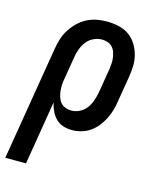

<svg xmlns="http://www.w3.org/2000/svg" viewBox="-139 -608 750 903"><g transform="rotate(15 236.5 -156.5)"><path d="M-27 215 65 -341Q69 -366 76.5 -390Q84 -414 98 -436Q112 -458 131 -476.5Q150 -495 173 -507Q196 -519 220.5 -523.5Q245 -528 269 -528Q298 -528 326 -522Q354 -516 376.5 -500.5Q399 -485 413.5 -462Q428 -439 435.5 -412.5Q443 -386 442 -357Q441 -328 436 -299L416 -179Q413 -156 406.5 -134Q400 -112 389.5 -91Q379 -70 364 -51Q349 -32 329.5 -18.5Q310 -5 287 1.5Q264 8 242 8Q219 8 198.5 1.5Q178 -5 163 -20Q148 -35 139 -54.5Q130 -74 125 -95L74 215ZM215 -80Q235 -80 254.5 -89.5Q274 -99 287 -116Q300 -133 307 -153Q314 -173 318 -193L338 -313Q340 -328 341 -342.5Q342 -357 340 -371Q338 -385 333.5 -398Q329 -411 319.5 -421Q310 -431 297 -435.5Q284 -440 269 -440Q249 -440 228.5 -430.5Q208 -421 195 -404Q182 -387 174.5 -367Q167 -347 164 -327L146 -219Q143 -203 142 -187.5Q141 -172 142.5 -157Q144 -142 148.5 -127.5Q153 -113 162 -102Q171 -91 185 -85.5Q199 -80 215 -80Z"/></g></svg>

Font: Iosevka Curly Slab Semibold
Style: Italic
Weight: 600
Italic angle: -9°
Monospace: yes
Designer: Belleve Invis
Foundry: Belleve Invis
Version: Version 22.1.2; ttfautohint (v1.8.4)